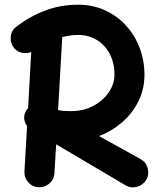

<svg xmlns="http://www.w3.org/2000/svg" viewBox="-20 -743 680 828"><path d="M92.3 -265.1Q95.7 -271.5 101.1 -276.9L114.7 -518.6Q95.2 -511.2 74.7 -515.4Q54.2 -519.5 40.5 -536.1Q23.9 -556.6 26.4 -584.2Q28.8 -611.8 50.3 -627.4Q105.5 -670.9 173.1 -696.8Q240.7 -722.7 315.9 -722.7Q380.4 -722.7 433.1 -698.5Q485.8 -674.3 523.9 -632.3Q562 -590.3 582.5 -535.9Q603 -481.4 603 -420.9Q603 -358.9 577.1 -306.6Q551.3 -254.4 506.8 -215.8Q462.4 -177.2 407.2 -156.2L586.9 -56.6Q609.9 -43.9 616.9 -17.1Q624 9.8 610.8 32.7Q597.2 55.2 570.8 62.5Q544.4 69.8 521.5 56.2L222.2 -120.6L214.8 3.9Q213.4 30.8 193.1 48.3Q172.9 65.9 146 64.5Q119.1 63 101.6 43Q84 22.9 85.4 -3.9L96.7 -199.7Q85.9 -213.4 84.5 -231.2Q83 -249 92.3 -265.1ZM315.9 -592.3Q299.3 -592.3 282.2 -589.8Q265.1 -587.4 248.5 -583L230.5 -268.1Q244.6 -265.6 258.8 -264.6Q272.9 -263.7 285.6 -263.7Q339.8 -263.7 382.3 -286.4Q424.8 -309.1 449.2 -345Q473.6 -380.9 473.6 -420.9Q473.6 -471.7 453.4 -510.3Q433.1 -548.8 397.5 -570.6Q361.8 -592.3 315.9 -592.3Z"/></svg>

Font: Mikhak Bold
Style: Regular
Weight: 700
Designer: Amin Abedi
Version: Version 3.3